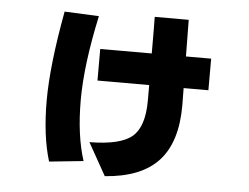

<svg xmlns="http://www.w3.org/2000/svg" viewBox="-51 -700 1103 852"><g transform="rotate(5 500.0 -274.0)"><path d="M204.1 -624 357.4 -617.2Q309.6 -396.5 309.6 -239.3Q309.6 -82 345.7 29.3L193.4 44.9Q159.2 -66.4 159.2 -223.6Q159.2 -380.9 204.1 -624ZM364.3 -56.6Q502 -57.6 554.2 -102.1Q606.4 -146.5 606.4 -262.7V-332H376V-472.7H605.5Q605.5 -582 604.5 -635.7H755.9Q756.8 -557.6 757.8 -472.7H870.1V-332H759.8L760.7 -254.9Q760.7 -90.8 683.6 -7.3Q606.4 76.2 445.3 87.9Z"/></g></svg>

Font: GenEi M Gothic v2 Heavy
Style: Regular
Weight: 800
Version: Version 2.0